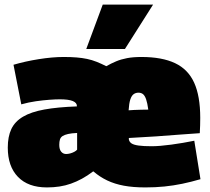

<svg xmlns="http://www.w3.org/2000/svg" viewBox="-20 -809 919 839"><path d="M185 10Q103 10 58.5 -36Q14 -82 14 -164Q14 -212 29.5 -245Q45 -278 80.5 -299Q116 -320 174 -330.5Q232 -341 316 -344V-346Q316 -360 298 -367.5Q280 -375 241 -375Q223 -375 195.5 -373Q168 -371 136.5 -366.5Q105 -362 73 -353L39 -526Q90 -541 149.5 -550.5Q209 -560 258 -560Q290 -560 314.5 -558Q339 -556 360.5 -551.5Q382 -547 402 -539Q422 -531 444 -520H445Q466 -532 487.5 -541Q509 -550 535.5 -555Q562 -560 598 -560Q688 -560 745 -533Q802 -506 828.5 -447.5Q855 -389 855 -294Q855 -280 854.5 -261Q854 -242 853 -227Q818 -225 768.5 -221Q719 -217 661.5 -213Q604 -209 543 -206Q543 -205 543 -203.5Q543 -202 543 -200Q545 -189 554.5 -182.5Q564 -176 585.5 -173Q607 -170 643 -170Q677 -170 728.5 -177Q780 -184 829 -194L856 -26Q815 -14 776.5 -6Q738 2 698.5 6Q659 10 615 10Q562 10 521.5 2.5Q481 -5 448.5 -20.5Q416 -36 388 -60H387Q362 -41 338 -28Q314 -15 290 -6.5Q266 2 240 6Q214 10 185 10ZM269 -136Q277 -136 286.5 -138.5Q296 -141 304.5 -145.5Q313 -150 317 -155Q317 -165 317 -176Q317 -187 317 -197Q317 -205 317 -213Q317 -221 317 -228Q293 -227 277.5 -223.5Q262 -220 253.5 -214.5Q245 -209 242 -199.5Q239 -190 239 -176Q239 -156 247.5 -146Q256 -136 269 -136ZM542 -327Q553 -328 566 -328.5Q579 -329 595 -329.5Q611 -330 628 -330Q624 -359 618.5 -375Q613 -391 605 -397.5Q597 -404 585 -404Q573 -404 564 -397.5Q555 -391 549.5 -374.5Q544 -358 542 -327ZM357 -595 429 -789H649L526 -595Z"/></svg>

Font: Georama ExtraCondensed Thin Black
Style: Regular
Weight: 900
Version: Version 1.001